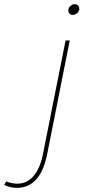

<svg xmlns="http://www.w3.org/2000/svg" viewBox="-160 -712 410 925"><path d="M222 -670Q222 -658 212 -649Q202 -640 190 -640Q181 -640 175 -646.5Q169 -653 169 -662Q169 -674 179 -683Q189 -692 201 -692Q210 -692 216 -685.5Q222 -679 222 -670ZM-80 173Q-32 174 0.5 137.5Q33 101 47 30L156 -517H176L67 32Q51 112 14.5 152.5Q-22 193 -78 193Q-110 193 -140 179L-130 162Q-109 171 -80 173Z"/></svg>

Font: TypoPRO Montserrat Alternates
Style: Italic
Weight: 250
Italic angle: -11.3°
Designer: Julieta Ulanovsky
Foundry: Julieta Ulanovsky
Version: Version 6.001